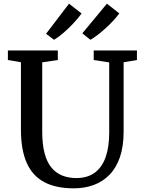

<svg xmlns="http://www.w3.org/2000/svg" viewBox="-20 -1018 780 1046"><path d="M382 8Q283.5 8 219.8 -26.5Q156 -61 125 -132Q94 -203 94 -312.5V-679L23 -691V-743H295V-691L210 -678.5V-302Q210 -232 222.8 -183.5Q235.5 -135 260 -105.2Q284.5 -75.5 318.8 -61.8Q353 -48 395.5 -48Q456.5 -48 496.2 -77.2Q536 -106.5 555.5 -162Q575 -217.5 575 -296V-678L490.5 -691V-743H726V-691L653.5 -679V-301.5Q653.5 -220 633.2 -161.5Q613 -103 576.2 -65.5Q539.5 -28 490 -10Q440.5 8 382 8ZM472 -801.5 428.5 -836.5 562.5 -998 630 -945Q616 -925.5 596.5 -904.8Q577 -884 555.2 -864Q533.5 -844 512 -827.8Q490.5 -811.5 473 -801.5ZM274 -801.5 231 -834 356 -998 424.5 -944.5Q406 -919 379.8 -891Q353.5 -863 325.8 -839Q298 -815 275 -801.5Z"/></svg>

Font: Merriweather Medium
Style: Regular
Weight: 500
Version: Version 2.100